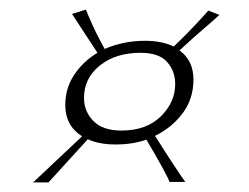

<svg xmlns="http://www.w3.org/2000/svg" viewBox="-20 -470 519 400"><path d="M49 -90 151 -186Q116 -208 116 -251Q116 -286 134.5 -314Q153 -342 183 -360L130 -441L159 -450Q161 -444 171.5 -420.5Q182 -397 198 -368Q237 -385 282 -385Q317 -385 342 -373Q370 -400 389.5 -421Q409 -442 414 -448L437 -439Q430 -432 406.5 -412Q383 -392 354 -365Q383 -344 383 -304Q383 -264 360.5 -234Q338 -204 303 -187Q325 -152 343.5 -124Q362 -96 366 -91H333Q331 -98 317.5 -122.5Q304 -147 285 -179Q256 -169 221 -169Q186 -169 163 -180L81 -90ZM233 -198Q285 -198 315 -227.5Q345 -257 345 -295Q345 -322 328 -341Q311 -360 273 -360Q221 -360 188 -333.5Q155 -307 155 -266Q155 -238 174.5 -218Q194 -198 233 -198Z"/></svg>

Font: Bilbo
Style: Regular
Weight: 400
Designer: Robert E. Leuschke
Foundry: Robert E. Leuschke
Version: Version 1.100